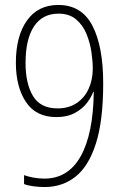

<svg xmlns="http://www.w3.org/2000/svg" viewBox="-20 -744 492 774"><path d="M396 -408Q396 -257 366.5 -165Q337 -73 284 -31.5Q231 10 160 10Q138 10 115 7Q92 4 77 -2V-38Q93 -32 115 -28Q137 -24 159 -24Q255 -24 305.5 -114.5Q356 -205 358 -374H356Q348 -352 330 -328.5Q312 -305 281.5 -288.5Q251 -272 207 -272Q125 -272 84.5 -333Q44 -394 44 -491Q44 -598 88.5 -661Q133 -724 215 -724Q309 -724 352.5 -640.5Q396 -557 396 -408ZM216 -689Q151 -689 117 -637.5Q83 -586 83 -490Q83 -407 113 -357Q143 -307 212 -307Q257 -307 289 -328.5Q321 -350 337.5 -386.5Q354 -423 354 -468Q354 -497 348.5 -534.5Q343 -572 328.5 -607.5Q314 -643 286.5 -666Q259 -689 216 -689Z"/></svg>

Font: Noto Sans Khmer Condensed ExtraLight
Style: Regular
Weight: 200
Width: 3
Designer: Danh Hong and the Monotype Design Team
Foundry: Monotype Imaging Inc.
Version: Version 2.004; ttfautohint (v1.8.4.7-5d5b)